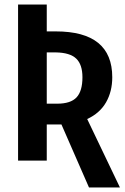

<svg xmlns="http://www.w3.org/2000/svg" viewBox="-20 -711 555 850"><path d="M374 119 252 -160H240H187V0H60V-691H187V-572H227Q477 -572 477 -369Q477 -306 449.5 -258Q422 -210 366 -184L511 119ZM345 -369Q345 -425 317.5 -451.5Q290 -478 227 -479H187V-252H233Q293 -252 319 -280Q345 -308 345 -369Z"/></svg>

Font: Fira Sans Extra Condensed Medium
Style: Regular
Weight: 500
Width: 1
Designer: Carrois Corporate & Edenspiekermann AG
Foundry: Carrois Corporate GbR & Edenspiekermann AG
Version: Version 4.203